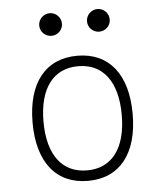

<svg xmlns="http://www.w3.org/2000/svg" viewBox="-52 -765 691 821"><g transform="rotate(-5 293.0 -354.5)"><path d="M293 9.8C428.7 9.8 507.8 -87.9 507.8 -258.8C507.8 -429.7 428.7 -527.3 293 -527.3C157.2 -527.3 78.1 -429.7 78.1 -258.8C78.1 -87.9 157.2 9.8 293 9.8ZM293 -35.2C186 -35.2 125 -116.2 125 -258.8C125 -401.4 186 -482.4 293 -482.4C399.9 -482.4 460.9 -401.4 460.9 -258.8C460.9 -116.2 399.9 -35.2 293 -35.2ZM191.4 -621.6C218.3 -621.6 240.2 -643.1 240.2 -669.9C240.2 -696.8 218.3 -718.8 191.4 -718.8C164.6 -718.8 142.6 -696.8 142.6 -669.9C142.6 -643.1 164.6 -621.6 191.4 -621.6ZM396.5 -621.6C423.3 -621.6 445.3 -643.1 445.3 -669.9C445.3 -696.8 423.3 -718.8 396.5 -718.8C369.6 -718.8 347.7 -696.8 347.7 -669.9C347.7 -643.1 369.6 -621.6 396.5 -621.6Z"/></g></svg>

Font: Cascadia Mono PL ExtraLight
Style: Regular
Weight: 200
Monospace: yes
Designer: Aaron Bell
Foundry: Saja Typeworks
Version: Version 2404.023